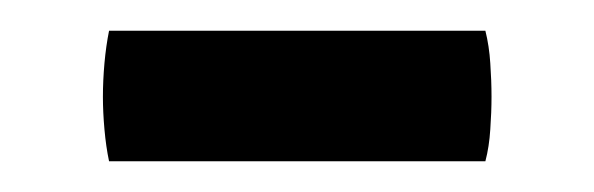

<svg xmlns="http://www.w3.org/2000/svg" viewBox="-20 -329 387 125"><path d="M51 -224Q49 -233.5 48 -244.8Q47 -256 47 -266Q47 -276.5 48 -287.8Q49 -299 51 -309H296Q298.5 -299 299.2 -287.8Q300 -276.5 300 -266Q300 -256 299.2 -244.8Q298.5 -233.5 296 -224Z"/></svg>

Font: Signika Negative Light
Style: Regular
Weight: 400
Version: Version 2.001